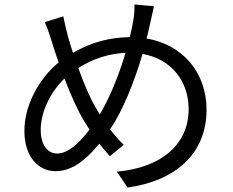

<svg xmlns="http://www.w3.org/2000/svg" viewBox="-20 -799 1040 858"><path d="M406 -321C383 -360 354 -427 330 -495C394 -536 464 -559 541 -563C511 -461 468 -358 426 -288C419 -299 412 -310 406 -321ZM236 -113C191 -113 162 -153 162 -219C162 -296 203 -386 268 -448C297 -373 328 -303 356 -258C364 -245 372 -232 380 -220C336 -162 285 -113 236 -113ZM581 -779C582 -757 579 -724 575 -704C571 -681 566 -657 560 -633C474 -632 390 -612 306 -563C297 -591 289 -616 283 -639C276 -666 268 -699 263 -726L180 -700C192 -674 202 -643 212 -611C221 -582 231 -551 242 -520C152 -446 89 -327 89 -214C89 -97 153 -34 228 -34C302 -34 363 -83 424 -157C439 -137 455 -119 471 -101L533 -152C512 -172 491 -196 472 -221C528 -303 580 -432 617 -558C743 -536 823 -439 823 -311C823 -159 708 -50 502 -32L550 39C762 10 903 -111 903 -308C903 -478 794 -600 635 -627C641 -650 646 -672 651 -694C656 -713 662 -747 668 -771Z"/></svg>

Font: Squished Noto Sans CJK JP Regular
Style: Regular
Weight: 400
Designer: Ryoko NISHIZUKA (kana & ideographs); Paul D. Hunt (Latin, Greek & Cyrillic); Wenlong ZHANG (bopomofo); Sandoll Communica
Foundry: Adobe Systems Incorporated
Version: Version 1.004;PS 1.004;hotconv 1.0.82;makeotf.lib2.5.63406